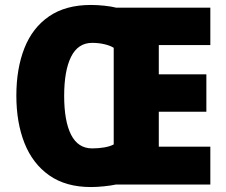

<svg xmlns="http://www.w3.org/2000/svg" viewBox="-20 -745 914 775"><path d="M347 -725Q372 -725 401 -722Q430 -719 449 -714H829V-563H621V-445H813V-294H621V-153H829V0H447Q429 4 400 7Q371 10 347 10Q246 10 179 -37Q112 -84 79 -167Q46 -250 46 -359Q46 -468 78.5 -550.5Q111 -633 178 -679Q245 -725 347 -725ZM352 -572Q295 -572 267 -516Q239 -460 239 -358Q239 -256 267 -201Q295 -146 352 -146Q378 -146 401 -150Q424 -154 439 -162V-552Q425 -561 401.5 -566.5Q378 -572 352 -572Z"/></svg>

Font: Noto Sans Hebrew SemiCondensed Black
Style: Regular
Weight: 900
Width: 4
Designer: Ben Nathan
Foundry: Google LLC
Version: Version 3.001; ttfautohint (v1.8.4.7-5d5b)